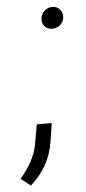

<svg xmlns="http://www.w3.org/2000/svg" viewBox="-90 -558 325 722"><g transform="rotate(-5 72.5 -197.0)"><path d="M91.3 -485.8Q92.3 -502.9 104.7 -515.1Q117.2 -527.3 134.3 -527.8Q152.3 -528.3 163.3 -515.9Q174.3 -503.4 173.3 -485.8Q171.9 -468.8 159.4 -457.5Q147 -446.3 129.9 -445.8Q111.3 -445.8 100.3 -458Q89.4 -470.2 91.3 -485.8ZM-2.9 134.3 -39.6 106Q12.7 45.9 25.4 -15.1L39.1 -92.8H95.7L84.5 -22Q70.3 69.8 -2.9 134.3Z"/></g></svg>

Font: TypoPRO Roboto
Style: Italic
Weight: 300
Italic angle: -12°
Designer: Google
Version: Version 2.136; 2016